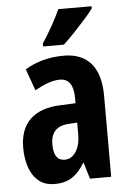

<svg xmlns="http://www.w3.org/2000/svg" viewBox="-55 -806 573 857"><g transform="rotate(-5 232.0 -378.0)"><path d="M245 -557Q325 -557 367 -508Q409 -459 409 -363V0H314L292 -73H290Q265 -31 234 -10.5Q203 10 155 10Q110 10 82 -14.5Q54 -39 41.5 -78.5Q29 -118 29 -162Q29 -247 76 -291Q123 -335 211 -338L279 -341V-364Q279 -452 218 -452Q172 -452 106 -414L71 -511Q147 -557 245 -557ZM242 -252Q160 -248 160 -167Q160 -94 209 -94Q240 -94 259.5 -123.5Q279 -153 279 -203V-254ZM388 -756Q375 -738 351 -711Q327 -684 300 -655.5Q273 -627 250 -606H157V-619Q183 -659 203.5 -696Q224 -733 239 -766H388Z"/></g></svg>

Font: Noto Sans Khmer UI ExtraCondensed
Style: Bold
Weight: 700
Width: 2
Designer: Danh Hong and the Monotype Design Team
Foundry: Monotype Imaging Inc.
Version: Version 2.002; ttfautohint (v1.8.4.7-5d5b)